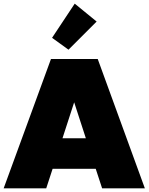

<svg xmlns="http://www.w3.org/2000/svg" viewBox="-20 -1031 813 1051"><path d="M504 -107H268L233 0H0L259 -708H515L773 0H539ZM450 -274 386 -471 322 -274ZM355 -759 265 -824 389 -1011 509 -913Z"/></svg>

Font: Fz Poppins Black
Style: Regular
Weight: 900
Designer: Ninad Kale (Devanagari), Jonny Pinhorn (Latin)
Foundry: Indian Type Foundry
Version: Vit hóa bi Vntype.Com & FontZin.Com